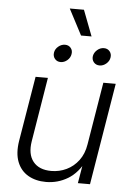

<svg xmlns="http://www.w3.org/2000/svg" viewBox="-60 -941 682 994"><g transform="rotate(5 281.0 -444.5)"><path d="M216.8 8.3Q163.1 8.3 123.8 -14.6Q84.5 -37.6 67.1 -82.3Q49.8 -127 60.1 -191.4L116.2 -529.3H180.2L125.5 -195.8Q114.3 -127.4 145 -89.1Q175.8 -50.8 239.3 -50.8Q281.2 -50.8 318.4 -68.6Q355.5 -86.4 381.1 -120.6Q406.7 -154.8 414.6 -204.1L468.3 -529.3H532.7L445.3 0H382.3L403.3 -124.5H417Q383.3 -55.2 330.8 -23.4Q278.3 8.3 216.8 8.3ZM440.9 -616.7Q421.9 -616.7 410.6 -630.1Q399.4 -643.6 402.3 -662.6Q405.8 -681.2 421.4 -694.6Q437 -708 456.1 -708Q475.1 -708 486.1 -694.6Q497.1 -681.2 494.1 -662.6Q491.2 -643.6 475.3 -630.1Q459.5 -616.7 440.9 -616.7ZM238.3 -616.7Q219.7 -616.7 208.5 -630.1Q197.3 -643.6 200.2 -662.6Q203.1 -681.2 219 -694.6Q234.9 -708 253.9 -708Q272.9 -708 283.9 -694.6Q294.9 -681.2 291.5 -662.6Q288.6 -643.6 272.9 -630.1Q257.3 -616.7 238.3 -616.7ZM332 -762.7 261.7 -897H335.4L386.7 -762.7Z"/></g></svg>

Font: Inter 24pt Light
Style: Italic
Weight: 300
Italic angle: -9.3988°
Designer: Rasmus Andersson
Foundry: rsms
Version: Version 4.001;git-66647c0bb